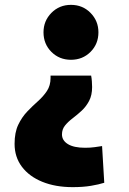

<svg xmlns="http://www.w3.org/2000/svg" viewBox="-20 -551 529 790"><path d="M272 -305Q224 -305 191.5 -337.5Q159 -370 159 -418Q159 -465 191.5 -498Q224 -531 272 -531Q320 -531 352.5 -498Q385 -465 385 -418Q385 -370 352.5 -337.5Q320 -305 272 -305ZM279 219Q208 219 154 197Q100 175 70 135Q40 95 40 41Q40 -6 55 -37.5Q70 -69 92 -92Q114 -115 136 -134.5Q158 -154 173 -176.5Q188 -199 188 -230V-240H355Q357 -230 358 -216.5Q359 -203 359 -193Q359 -159 346.5 -135.5Q334 -112 315.5 -95Q297 -78 278.5 -64Q260 -50 247.5 -34.5Q235 -19 235 2Q235 27 259.5 42Q284 57 330 57Q352 57 369.5 54.5Q387 52 400 50L409 201Q387 208 354.5 213.5Q322 219 279 219Z"/></svg>

Font: Murecho Black
Style: Regular
Weight: 900
Designer: Neil Summerour
Foundry: Positype
Version: Version 1.010; ttfautohint (v1.8.3)